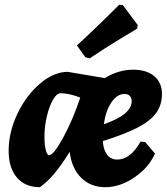

<svg xmlns="http://www.w3.org/2000/svg" viewBox="-20 -767 696 799"><path d="M584 -176 625 -128Q599 -69 539 -28.5Q479 12 418 12Q357 12 317.5 -27.5Q278 -67 270 -135Q235 -79 206 -44.5Q177 -10 146 12Q85 12 50.5 -28Q16 -68 16 -139Q16 -217 52.5 -293.5Q89 -370 146.5 -419Q204 -468 262 -468L416 -442Q473 -477 534 -477Q590 -477 622 -450Q654 -423 654 -376Q654 -330 629.5 -296.5Q605 -263 551.5 -235.5Q498 -208 408 -180Q410 -144 425.5 -123.5Q441 -103 468 -103Q523 -103 565 -178ZM314 -361Q267 -379 232 -379Q216 -379 200.5 -352Q185 -325 175 -283Q165 -241 165 -198Q165 -165 170.5 -143Q176 -121 184 -121Q203 -121 243 -194.5Q283 -268 314 -361ZM412 -250Q528 -290 528 -346Q528 -360 520 -368Q512 -376 498 -376Q468 -376 444 -341.5Q420 -307 412 -250ZM353 -524 335 -529 300 -578Q355 -628 408 -680Q461 -732 476 -747L491 -746L553 -663L551 -648Q534 -638 474 -601.5Q414 -565 353 -524Z"/></svg>

Font: Alegreya ExtraBold
Style: Italic
Weight: 800
Italic angle: -7°
Designer: Juan Pablo del Peral
Foundry: Huerta Tipografica
Version: Version 2.007; ttfautohint (v1.6)